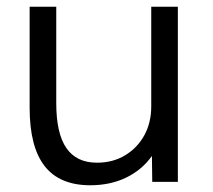

<svg xmlns="http://www.w3.org/2000/svg" viewBox="-20 -540 632 570"><path d="M248 10Q157 10 112.5 -47Q68 -104 68 -220V-520H147V-234Q147 -144 177 -100.5Q207 -57 268 -57Q315 -57 351.5 -79Q388 -101 408.5 -138.5Q429 -176 429 -224V-520H508V0H432L431 -77Q401 -35 354 -12.5Q307 10 248 10Z"/></svg>

Font: M PLUS 2 Thin
Style: Regular
Weight: 400
Version: Version 1.001